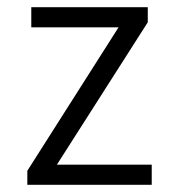

<svg xmlns="http://www.w3.org/2000/svg" viewBox="-20 -514 494 534"><path d="M56 0V-39L325 -462L333 -438H67V-494H391V-452L121 -29L114 -56H402V0Z"/></svg>

Font: Nunito Sans 7pt Condensed Light
Style: Regular
Weight: 300
Width: 3
Designer: Vernon Adams
Foundry: Vernon Adams
Version: Version 3.101;gftools[0.9.27]